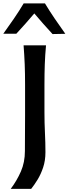

<svg xmlns="http://www.w3.org/2000/svg" viewBox="-53 -988 416 1164"><path d="M12 157Q49.5 107 73.8 51.2Q98 -4.5 98 -72L99 -289.5V-474.5Q99 -542.5 96.8 -598Q94.5 -653.5 90 -713H226Q220.5 -653.5 218.5 -598Q216.5 -542.5 216.5 -474.5V-308Q216.5 -243.5 219.5 -182.8Q222.5 -122 222.5 -65Q222.5 -14.5 208.5 27.2Q194.5 69 174.5 101.5Q154.5 134 136 157ZM265.5 -781.5Q237 -812.5 209.2 -843.8Q181.5 -875 155 -906.5Q103 -845 46 -783.5H-33Q0 -829.5 31.5 -875.2Q63 -921 90.5 -967.5H219.5Q247.5 -921 278.8 -875Q310 -829 343 -783Z"/></svg>

Font: Commissioner Flair Medium
Style: Regular
Weight: 500
Designer: Kostas Bartsokas
Foundry: Kostas Bartsokas
Version: Version 1.000; ttfautohint (v1.8.3)